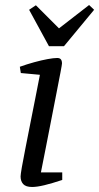

<svg xmlns="http://www.w3.org/2000/svg" viewBox="-20 -736 395 765"><path d="M108 9Q83 9 72.5 -2.5Q62 -14 62 -33Q62 -40 67 -69.5Q72 -99 81 -143.5Q90 -188 100 -240Q110 -292 120.5 -343.5Q131 -395 139 -438L63 -445L59 -470Q87 -480 116 -488Q145 -496 169.5 -500.5Q194 -505 208 -505Q218 -505 222.5 -499.5Q227 -494 227 -483Q227 -479 221 -447.5Q215 -416 205.5 -367.5Q196 -319 185 -262.5Q174 -206 163 -150Q152 -94 143 -49H228V-19Q186 -5 156.5 2Q127 9 108 9ZM175 -552 96 -697 123 -715 215 -623 335 -716 355 -697 235 -552Z"/></svg>

Font: Manuale
Style: Italic
Weight: 400
Italic angle: -11°
Designer: Eduardo Tunni / Pablo Cosgaya
Foundry: Eduardo Tunni / Pablo Cosgaya
Version: Version 1.002